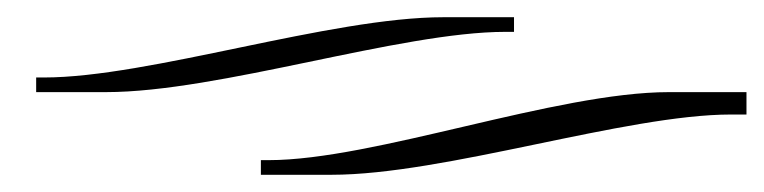

<svg xmlns="http://www.w3.org/2000/svg" viewBox="-20 -343 887 223"><path d="M847 -210V-236H757C626 -236 414 -157 292 -157H283V-140H365C496 -140 707 -210 829 -210ZM22 -236H103C234 -236 445 -306 567 -306H577V-323H495C364 -323 153 -253 31 -253H22Z"/></svg>

Font: FoglihtenDeH02
Style: Regular
Weight: 500
Designer: gluk (gluksza@wp.pl|www.glukfonts.pl)
Version: Version 0.68